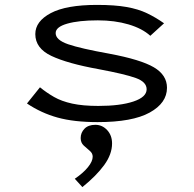

<svg xmlns="http://www.w3.org/2000/svg" viewBox="-20 -488 790 783"><path d="M378 10Q282 10 215 -8.5Q148 -27 90 -66L143 -132Q170 -110 200.5 -92.5Q231 -75 274.5 -65.5Q318 -56 381 -56Q470 -56 524 -74Q578 -92 578 -124Q578 -154 533.5 -170Q489 -186 382 -206Q255 -229 189.5 -260Q124 -291 124 -349Q124 -401 187 -434.5Q250 -468 376 -468Q448 -468 496 -459.5Q544 -451 579.5 -434Q615 -417 649 -393L593 -342Q560 -372 504 -388.5Q448 -405 379 -405Q301 -405 254 -391.5Q207 -378 207 -353Q207 -325 258 -307.5Q309 -290 426 -269Q554 -245 607.5 -213.5Q661 -182 661 -130Q661 -68 590.5 -29Q520 10 378 10ZM316 275 285 241Q319 218 338.5 194Q358 170 358 151Q358 137 346 127Q334 117 321.5 105.5Q309 94 309 75Q309 53 324.5 37Q340 21 369 21Q397 21 417 42.5Q437 64 437 97Q437 141 405 185Q373 229 316 275Z"/></svg>

Font: Inconsolata ExtraExpanded Thin
Style: Regular
Weight: 100
Width: 8
Monospace: yes
Designer: Raph Levien, Cyreal, Brenton Simpson
Foundry: Raph Levien, Cyreal, Google
Version: Version 3.100; ttfautohint (v1.8.4.7-5d5b)